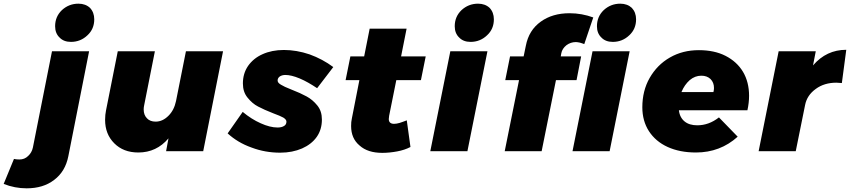

<svg xmlns="http://www.w3.org/2000/svg" viewBox="-136 -823 4626 1045"><path d="M-30 45C-42 45 -52 44 -60 42L-116 178C-76 194 -34 202 9 202C69 202 119 187 159 156C199 126 225 83 236 27L349 -544H147L43 -20C39 -1 30 14 17 26C4 39 -12 45 -30 45ZM354 -780C338 -795 317 -803 291 -803C256 -803 226 -791 201 -768C176 -744 164 -715 164 -680C164 -655 172 -634 188 -619C203 -603 224 -595 250 -595C285 -595 315 -607 340 -631C365 -654 377 -683 377 -718C377 -743 369 -764 354 -780Z M486 -43C519 -10 562 7 617 7C683 7 738 -19 781 -70L768 0H970L1078 -544H876L822 -273C815 -240 802 -214 781 -193C760 -172 737 -161 711 -161C691 -161 675 -167 664 -179C652 -191 646 -207 646 -228C646 -235 647 -243 649 -252L707 -544H505L441 -222C438 -207 436 -190 436 -171C436 -118 453 -76 486 -43Z M1233 -20C1283 -1 1335 8 1389 8C1434 8 1473 0 1508 -15C1542 -30 1569 -51 1588 -78C1607 -105 1616 -137 1616 -172C1616 -203 1608 -228 1591 -249C1574 -270 1555 -286 1533 -298C1511 -310 1483 -323 1449 -336C1423 -346 1404 -355 1393 -362C1381 -369 1375 -376 1375 -385C1375 -394 1379 -401 1387 -407C1395 -412 1405 -415 1417 -415C1438 -415 1464 -409 1495 -396C1526 -383 1557 -365 1590 -343L1678 -458C1639 -487 1596 -510 1549 -527C1502 -543 1455 -551 1409 -551C1365 -551 1326 -543 1293 -528C1259 -513 1233 -491 1214 -464C1195 -436 1186 -404 1186 -369C1186 -338 1194 -313 1211 -292C1228 -271 1247 -254 1269 -243C1290 -232 1318 -219 1352 -206C1377 -197 1395 -189 1406 -183C1417 -176 1423 -169 1423 -161C1423 -151 1419 -143 1411 -138C1402 -132 1390 -129 1375 -129C1347 -129 1316 -137 1283 -152C1249 -167 1216 -188 1185 -214L1103 -97C1139 -64 1182 -38 1233 -20Z M1982 -193 2021 -387H2155L2181 -516H2047L2077 -667H1876L1846 -516H1771L1745 -387H1820L1779 -178C1776 -165 1775 -152 1775 -137C1775 -92 1790 -57 1821 -31C1851 -4 1892 9 1945 9C1972 9 1999 6 2026 1C2053 -4 2077 -12 2098 -23L2078 -168C2062 -162 2049 -157 2039 -154C2028 -151 2018 -149 2009 -149C2000 -149 1993 -151 1988 -155C1983 -159 1980 -166 1980 -175C1980 -178 1981 -184 1982 -193Z M2517 -544H2315L2206 0H2408ZM2529 -780C2513 -795 2492 -803 2466 -803C2431 -803 2401 -791 2376 -768C2351 -744 2339 -715 2339 -680C2339 -655 2347 -634 2363 -619C2378 -603 2399 -595 2425 -595C2460 -595 2490 -607 2515 -631C2540 -654 2552 -683 2552 -718C2552 -743 2544 -764 2529 -780Z M2947 -577C2962 -588 2979 -594 2998 -594C3003 -594 3011 -593 3020 -591C3029 -588 3037 -586 3044 -583L3093 -728C3052 -743 3009 -751 2964 -751C2902 -751 2850 -736 2807 -705C2764 -674 2737 -631 2726 -574L2714 -516H2640L2614 -387H2689L2611 0H2812L2890 -387H3002L3027 -516H2916L2919 -533C2922 -550 2932 -565 2947 -577ZM3291 -544H3089L2980 0H3182ZM3303 -780C3287 -795 3266 -803 3240 -803C3205 -803 3175 -791 3150 -768C3125 -744 3113 -715 3113 -680C3113 -655 3121 -634 3137 -619C3152 -603 3173 -595 3199 -595C3234 -595 3264 -607 3289 -631C3314 -654 3326 -683 3326 -718C3326 -743 3318 -764 3303 -780Z M3813 -519C3772 -540 3723 -550 3668 -550C3609 -550 3557 -537 3510 -510C3463 -483 3427 -446 3400 -399C3373 -352 3360 -298 3360 -239C3360 -190 3372 -146 3396 -109C3420 -72 3454 -43 3498 -23C3542 -3 3593 7 3652 7C3740 7 3816 -22 3879 -79L3777 -184C3740 -155 3701 -141 3659 -141C3630 -141 3607 -148 3590 -162C3573 -176 3562 -196 3559 -223H3932C3938 -250 3941 -277 3941 -302C3941 -351 3930 -395 3908 -432C3886 -469 3854 -498 3813 -519ZM3750 -344C3750 -337 3749 -330 3747 -322H3573C3584 -349 3599 -370 3618 -387C3637 -403 3658 -411 3681 -411C3702 -411 3718 -405 3731 -393C3744 -380 3750 -364 3750 -344Z M4470 -552C4398 -552 4338 -524 4289 -467L4304 -544H4102L3993 0H4195L4246 -252C4253 -287 4272 -316 4304 -339C4335 -362 4373 -373 4416 -373C4423 -373 4433 -372 4446 -371Z"/></svg>

Font: Argentum Sans ExtraBold
Style: Italic
Weight: 800
Italic angle: -11.3°
Designer: Julieta Ulanovsky
Foundry: Julieta Ulanovsky
Version: Version 5.001;February 15, 2019;FontCreator 11.5.0.2425 64-b